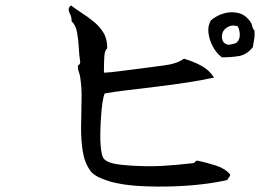

<svg xmlns="http://www.w3.org/2000/svg" viewBox="-20 -732 1040 713"><path d="M834 -85Q835 -81 833.5 -78.5Q832 -76 830 -73Q825 -68 825 -64Q789 -55 736.5 -48.5Q684 -42 625.5 -40Q567 -38 511 -40.5Q455 -43 413 -52Q387 -57 357.5 -69Q328 -81 316 -97Q294 -128 287.5 -169Q281 -210 281 -256Q281 -269 281.5 -282Q282 -295 282 -309Q283 -343 283 -377Q283 -411 278 -444Q277 -450 276 -454.5Q275 -459 273 -464Q271 -469 270 -474Q269 -479 269 -485Q269 -489 272.5 -491Q276 -493 278 -500Q274 -527 272.5 -556.5Q271 -586 266 -612.5Q261 -639 246 -653Q246 -663 244 -670Q242 -677 239 -682Q236 -689 235 -695.5Q234 -702 243 -712Q251 -706 260.5 -699.5Q270 -693 279 -687Q304 -671 327 -652.5Q350 -634 364.5 -610Q379 -586 378 -552Q369 -546 367.5 -522.5Q366 -499 366 -479Q366 -474 366 -469.5Q366 -465 366 -462Q390 -463 423 -467.5Q456 -472 490 -476Q540 -483 588.5 -489Q637 -495 663 -514Q698 -504 727.5 -488Q757 -472 775 -444Q730 -434 674 -425.5Q618 -417 560.5 -410Q503 -403 452.5 -397Q402 -391 369 -385Q364 -375 360.5 -350.5Q357 -326 355 -296Q353 -266 352.5 -237Q352 -208 354 -188Q355 -177 357.5 -164Q360 -151 363 -146Q371 -134 390 -128Q409 -122 431 -120Q453 -118 466 -117Q530 -113 583 -116Q636 -119 695 -126Q699 -126 701 -127.5Q703 -129 705 -131Q706 -133 708.5 -134.5Q711 -136 716 -135Q744 -129 779.5 -118Q815 -107 834 -85ZM925 -619Q926 -603 925 -593.5Q924 -584 922 -575Q921 -571 920.5 -566.5Q920 -562 919 -557Q897 -529 868 -524Q839 -519 804 -519Q784 -534 770.5 -559Q757 -584 754 -611Q751 -638 764 -657Q784 -674 810.5 -682Q837 -690 864 -684Q891 -678 910 -651Q915 -644 917 -634Q919 -624 925 -619ZM863 -634Q847 -640 832 -634.5Q817 -629 809 -616Q802 -603 805 -587Q808 -571 825 -566Q829 -565 842.5 -568Q856 -571 860 -575Q871 -586 870.5 -603.5Q870 -621 863 -634Z"/></svg>

Font: Yuji Syuku
Style: Regular
Weight: 400
Designer: Kataoka Yuji
Foundry: Kinuta Font Factory
Version: Version 3.002